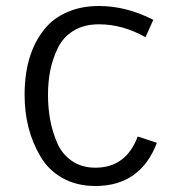

<svg xmlns="http://www.w3.org/2000/svg" viewBox="-20 -606 581 640"><path d="M298 14Q235 14 187.5 -13Q140 -40 114 -86Q62 -174 62 -290Q62 -438 139 -521Q166 -550 210 -568Q254 -586 310 -586Q401 -586 491 -540L465 -482Q389 -525 310 -525Q260 -525 225 -503.5Q190 -482 172.5 -445.5Q155 -409 147.5 -371Q140 -333 140 -290Q140 -247 147 -208Q154 -169 170 -131Q186 -93 219 -70Q252 -47 298 -47Q400 -47 439 -151L503 -130Q448 14 298 14Z"/></svg>

Font: Fauna One
Style: Regular
Weight: 400
Version: Version 1.001